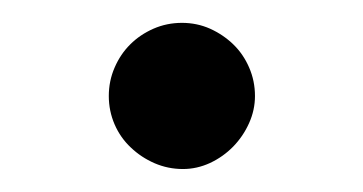

<svg xmlns="http://www.w3.org/2000/svg" viewBox="-20 -395 318 168"><path d="M75.2 -311Q75.2 -324.2 80.3 -335.9Q85.4 -347.7 94 -356.2Q102.5 -364.7 114.3 -369.9Q126 -375 139.2 -375Q152.3 -375 163.8 -369.9Q175.3 -364.7 184.1 -356.2Q192.9 -347.7 198 -335.9Q203.1 -324.2 203.1 -311Q203.1 -298.8 198 -287.4Q192.9 -275.9 184.1 -266.8Q175.3 -257.8 163.8 -252.4Q152.3 -247.1 140.1 -247.1Q127 -247.1 115.2 -252.2Q103.5 -257.3 94.5 -265.9Q85.4 -274.4 80.3 -286.1Q75.2 -297.9 75.2 -311Z"/></svg>

Font: XB Khoramshahr
Style: Regular
Weight: 400
Designer: Behnam
Foundry: Irmug
Version: Version 8.005 2009